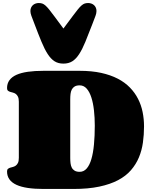

<svg xmlns="http://www.w3.org/2000/svg" viewBox="-20 -1244 998 1264"><path d="M604 -417Q604 -469.7 598.6 -517.6Q593.3 -565.4 581.5 -602.1Q569.8 -638.7 550.8 -660.4Q531.7 -682.1 504.4 -682.1Q483.9 -682.1 471.4 -674.6Q459 -667 452.6 -654.5Q446.3 -642.1 444.3 -625.5Q442.4 -608.9 442.4 -590.8V-204.1Q442.4 -186 444.3 -169.4Q446.3 -152.8 452.6 -140.4Q459 -127.9 471.4 -120.4Q483.9 -112.8 504.4 -112.8Q531.7 -112.8 550.8 -134.8Q569.8 -156.7 581.5 -196.5Q593.3 -236.3 598.6 -292.5Q604 -348.6 604 -417ZM504.4 -777.8Q583.5 -777.8 645.8 -764.2Q708 -750.5 755.1 -726.1Q802.2 -701.7 835.2 -667.7Q868.2 -633.8 888.9 -593Q909.7 -552.2 918.9 -506.3Q928.2 -460.4 928.2 -412.1Q928.2 -357.4 920.9 -305.4Q913.6 -253.4 894.5 -207.8Q875.5 -162.1 842.3 -123.8Q809.1 -85.4 757.6 -58.1Q706.1 -30.8 633.5 -15.4Q561 0 463.4 0H266.1Q208.5 0 163.8 -6.6Q119.1 -13.2 88.6 -27.1Q58.1 -41 42.2 -63Q26.4 -85 26.4 -115.2Q26.4 -127 32.2 -132.1Q38.1 -137.2 46.6 -139.9Q55.2 -142.6 65.2 -145Q75.2 -147.5 83.7 -153.6Q92.3 -159.7 98.1 -171.4Q104 -183.1 104 -205.1V-574.2Q104 -595.7 98.1 -607.7Q92.3 -619.6 83.7 -625.7Q75.2 -631.8 65.2 -634.3Q55.2 -636.7 46.6 -639.4Q38.1 -642.1 32.2 -647.2Q26.4 -652.3 26.4 -664.1Q26.4 -694.3 42.2 -716.1Q58.1 -737.8 88.6 -751.5Q119.1 -765.1 163.8 -771.5Q208.5 -777.8 266.1 -777.8ZM397.5 -825.2Q363.3 -825.2 339.1 -840.6Q314.9 -856 294.2 -887.9Q273.4 -919.9 253.2 -968.8Q232.9 -1017.6 207.5 -1085L186.5 -1140.1Q180.2 -1157.2 180.2 -1171.4Q180.2 -1184.1 184.8 -1194.1Q189.5 -1204.1 197 -1210.7Q204.6 -1217.3 214.6 -1220.7Q224.6 -1224.1 234.9 -1224.1Q248 -1224.1 258.1 -1220.7Q268.1 -1217.3 279.1 -1207.8Q290 -1198.2 304 -1180.9Q317.9 -1163.6 338.9 -1135.3L397.5 -1056.2L456.5 -1135.3Q477.5 -1163.6 491.5 -1180.9Q505.4 -1198.2 516.4 -1207.8Q527.3 -1217.3 537.4 -1220.7Q547.4 -1224.1 560.5 -1224.1Q570.8 -1224.1 580.8 -1220.7Q590.8 -1217.3 598.4 -1210.7Q606 -1204.1 610.6 -1194.1Q615.2 -1184.1 615.2 -1171.4Q615.2 -1157.2 608.9 -1140.1L587.9 -1085Q562 -1017.6 542 -968.8Q522 -919.9 501.2 -887.9Q480.5 -856 456.1 -840.6Q431.6 -825.2 397.5 -825.2Z"/></svg>

Font: Corben
Style: Bold
Weight: 700
Designer: vernon adams
Foundry: vernon adams
Version: Version 1.101; ttfautohint (v1.6)